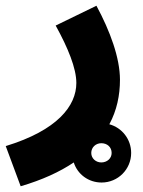

<svg xmlns="http://www.w3.org/2000/svg" viewBox="-56 -419 497 669"><path d="M16 230C91 208 152 180 201 147C214 188 252 217 298 217C355 217 401 171 401 114C401 66 369 26 325 14C351 -34 362 -87 362 -141C362 -217 328 -310 280 -399L138 -330C181 -252 210 -181 210 -130C210 -50 144 35 -36 90ZM297 147C278 147 262 133 262 114C262 94 278 80 297 80C317 80 333 93 333 114C333 133 317 147 297 147Z"/></svg>

Font: Noto Sans Arabic ExtBd
Style: Regular
Weight: 800
Designer: Monotype Design Team, Nadine Chahine, Nizar Qandah and Khaled Hosny
Foundry: Monotype Imaging Inc.
Version: Version 2.012